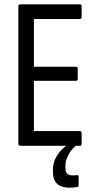

<svg xmlns="http://www.w3.org/2000/svg" viewBox="-20 -675 452 889"><path d="M74 0Q65 0 65 -9V-646Q65 -655 73 -655H350Q358 -655 358 -646V-597Q358 -587 350 -587H137V-366H332Q340 -366 340 -357V-310Q340 -301 332 -301H137V-68H350Q358 -68 358 -58V-9Q358 0 350 0ZM304 194Q263 194 244 175.5Q225 157 225 121V111Q225 72 249.5 37.5Q274 3 318 -20L332 -9L333 -1Q311 15 297 41.5Q283 68 283 92V102Q283 122 291 129.5Q299 137 315 137Q320 137 325.5 137Q331 137 336 136Q344 135 344 143V182Q344 186 342.5 188Q341 190 337 191Q330 192 321 193Q312 194 304 194Z"/></svg>

Font: Sofia Sans Condensed
Style: Regular
Weight: 400
Designer: Botio Nikoltchev, Ani Petrova
Foundry: lettersoup
Version: Version 4.100